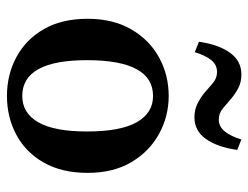

<svg xmlns="http://www.w3.org/2000/svg" viewBox="-101 -601 714 552"><g transform="rotate(90 256.0 -325.0)"><path d="M256 12Q194 12 143.5 -15.5Q93 -43 63.5 -94.5Q34 -146 34 -220Q34 -293 64.5 -345.5Q95 -398 145.5 -425.5Q196 -453 256 -453Q314 -453 364.5 -425.5Q415 -398 446 -346Q477 -294 477 -220Q477 -146 447.5 -94Q418 -42 367.5 -15Q317 12 256 12ZM256 -32Q305 -32 331.5 -78Q358 -124 358 -218Q358 -314 331.5 -361Q305 -408 256 -408Q153 -408 153 -218Q153 -32 256 -32ZM100 -540Q108 -596 131.5 -629Q155 -662 194 -662Q216 -662 232.5 -653.5Q249 -645 262 -634Q278 -620 292 -608.5Q306 -597 324 -597Q344 -597 358 -614.5Q372 -632 381 -662L411 -650Q403 -593 379.5 -560Q356 -527 318 -527Q296 -527 279.5 -535Q263 -543 249 -554Q234 -567 219.5 -579.5Q205 -592 187 -592Q166 -592 152.5 -575Q139 -558 130 -528Z"/></g></svg>

Font: Lisu Bosa
Style: Bold
Weight: 700
Designer: David Morse, Annie Olsen, Victor Gaultney, Frank Grießhammer (Latin)
Foundry: SIL International
Version: Version 2.000